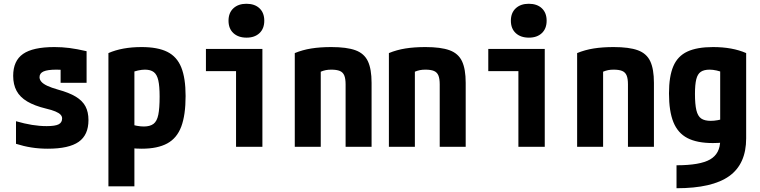

<svg xmlns="http://www.w3.org/2000/svg" viewBox="-20 -780 4040 1020"><path d="M234 10Q188 10 147 3.5Q106 -3 65 -16V-136Q110 -123 150 -116.5Q190 -110 228 -110Q273 -110 291.5 -119.5Q310 -129 310 -151Q310 -162 301.5 -171Q293 -180 274 -188Q255 -196 225 -203Q163 -218 124.5 -241Q86 -264 68 -297.5Q50 -331 50 -377Q50 -457 102.5 -493.5Q155 -530 269 -530Q310 -530 349 -525Q388 -520 440 -508V-340H302V-480L361 -405Q330 -408 312 -409Q294 -410 280 -410Q233 -410 211.5 -400.5Q190 -391 190 -370Q190 -357 200 -345.5Q210 -334 231.5 -324Q253 -314 288 -304Q347 -288 382.5 -266.5Q418 -245 434 -215Q450 -185 450 -142Q450 -63 398 -26.5Q346 10 234 10Z M556 -498Q629 -530 732 -530Q818 -530 869 -504.5Q920 -479 943 -422Q966 -365 966 -270Q966 -169 943 -107.5Q920 -46 868.5 -18Q817 10 733 10Q705 10 677.5 7Q650 4 625 -1L659 -124Q688 -115 708 -111.5Q728 -108 744 -108Q777 -108 795.5 -122Q814 -136 821 -170.5Q828 -205 828 -267Q828 -322 821 -353Q814 -384 797 -397Q780 -410 750 -410Q733 -410 713 -405.5Q693 -401 663 -390L694 -462V210H556Z M1234 0V-402H1074V-520H1374V0ZM1290 -580Q1246 -580 1220 -604Q1194 -628 1194 -670Q1194 -712 1220 -736Q1246 -760 1289 -760Q1333 -760 1358.5 -736Q1384 -712 1384 -670Q1384 -628 1358.5 -604Q1333 -580 1290 -580Z M1546 -498Q1587 -515 1634 -522.5Q1681 -530 1740 -530Q1822 -530 1868.5 -513Q1915 -496 1934.5 -454.5Q1954 -413 1954 -340V0H1816V-332Q1816 -362 1809 -379Q1802 -396 1785.5 -403Q1769 -410 1740 -410Q1724 -410 1711 -407.5Q1698 -405 1681 -398Q1664 -391 1636 -376L1684 -462V0H1546Z M2046 -498Q2087 -515 2134 -522.5Q2181 -530 2240 -530Q2322 -530 2368.5 -513Q2415 -496 2434.5 -454.5Q2454 -413 2454 -340V0H2316V-332Q2316 -362 2309 -379Q2302 -396 2285.5 -403Q2269 -410 2240 -410Q2224 -410 2211 -407.5Q2198 -405 2181 -398Q2164 -391 2136 -376L2184 -462V0H2046Z M2734 0V-402H2574V-520H2874V0ZM2790 -580Q2746 -580 2720 -604Q2694 -628 2694 -670Q2694 -712 2720 -736Q2746 -760 2789 -760Q2833 -760 2858.5 -736Q2884 -712 2884 -670Q2884 -628 2858.5 -604Q2833 -580 2790 -580Z M3046 -498Q3087 -515 3134 -522.5Q3181 -530 3240 -530Q3322 -530 3368.5 -513Q3415 -496 3434.5 -454.5Q3454 -413 3454 -340V0H3316V-332Q3316 -362 3309 -379Q3302 -396 3285.5 -403Q3269 -410 3240 -410Q3224 -410 3211 -407.5Q3198 -405 3181 -398Q3164 -391 3136 -376L3184 -462V0H3046Z M3574 98Q3699 98 3752.5 67Q3806 36 3806 -35V-462L3837 -390Q3807 -401 3787 -405.5Q3767 -410 3750 -410Q3720 -410 3703 -398.5Q3686 -387 3679 -359Q3672 -331 3672 -281Q3672 -226 3679.5 -194.5Q3687 -163 3705 -150.5Q3723 -138 3756 -138Q3773 -138 3792.5 -141.5Q3812 -145 3841 -152L3875 -30Q3850 -26 3823 -23Q3796 -20 3767 -20Q3683 -20 3632 -46.5Q3581 -73 3557.5 -131Q3534 -189 3534 -284Q3534 -374 3557 -428Q3580 -482 3631.5 -506Q3683 -530 3768 -530Q3871 -530 3944 -498V-45Q3944 91 3854 155.5Q3764 220 3574 220Z"/></svg>

Font: M PLUS Code Latin
Style: Bold
Weight: 700
Designer: Coji Morishita
Foundry: UNDERFOREST DESIGN
Version: Version 1.002; ttfautohint (v1.8.3)